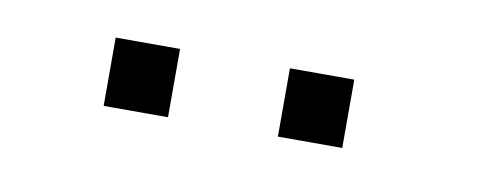

<svg xmlns="http://www.w3.org/2000/svg" viewBox="-26 -781 492 191"><g transform="rotate(10 220.0 -685.5)"><path d="M81 -720V-651H146V-720ZM257 -720V-651H322V-720Z"/></g></svg>

Font: Chivo Light
Style: Regular
Weight: 300
Designer: Hector Gatti
Foundry: Omnibus-Type
Version: Version 1.003;PS 001.003;hotconv 1.0.70;makeotf.lib2.5.58329